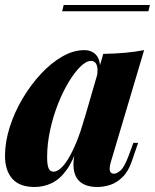

<svg xmlns="http://www.w3.org/2000/svg" viewBox="-24 -732 618 766"><path d="M190 -47Q202 -47 217 -59.5Q232 -72 248 -98Q264 -124 281 -165Q298 -206 314 -264L289 -156Q269 -92 242 -54.5Q215 -17 182.5 -1.5Q150 14 114 14Q54 14 25 -19Q-4 -52 -4 -110Q-4 -166 15 -225.5Q34 -285 66.5 -339.5Q99 -394 139.5 -437.5Q180 -481 224.5 -506.5Q269 -532 312 -532Q345 -532 362.5 -509Q380 -486 374 -433L363 -427Q368 -458 361.5 -473.5Q355 -489 339 -489Q320 -489 297 -466.5Q274 -444 250.5 -405.5Q227 -367 207.5 -317.5Q188 -268 176 -213Q164 -158 164 -105Q164 -74 170 -60.5Q176 -47 190 -47ZM388 -517Q437 -518 475.5 -521.5Q514 -525 551 -532L418 -85Q414 -71 413.5 -60.5Q413 -50 417.5 -44.5Q422 -39 431 -39Q442 -39 457 -52Q472 -65 489 -110L508 -162H527L502 -89Q488 -48 465 -25.5Q442 -3 416 5.5Q390 14 364 14Q308 14 284 -19Q269 -41 269 -74Q269 -107 282 -152ZM574 -712 568 -687H224L230 -712Z"/></svg>

Font: Playfair Display ExtraBold
Style: Italic
Weight: 800
Italic angle: -14°
Designer: Claus Eggers Sørensen
Foundry: Claus Eggers Sørensen
Version: Version 1.203